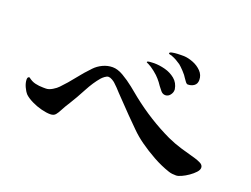

<svg xmlns="http://www.w3.org/2000/svg" viewBox="-87 -867 1175 899"><g transform="rotate(20 500.0 -418.0)"><path d="M949 -223Q949 -212 937.5 -199.5Q926 -187 909.5 -175.5Q893 -164 876.5 -156.5Q860 -149 850 -149Q840 -149 831 -150Q822 -151 813 -154Q771 -168 730.5 -190.5Q690 -213 655 -238Q624 -260 598 -286Q572 -312 546 -338Q526 -358 506 -379.5Q486 -401 466 -421Q457 -431 448 -440.5Q439 -450 430 -458Q425 -463 414.5 -469Q404 -475 396 -475Q388 -475 378 -467.5Q368 -460 363 -454Q337 -424 313 -378.5Q289 -333 267 -298Q260 -287 253 -275.5Q246 -264 240 -252Q233 -238 224.5 -227.5Q216 -217 198 -217Q179 -217 153.5 -223.5Q128 -230 104.5 -241.5Q81 -253 67 -266Q56 -278 47.5 -297Q39 -316 39 -333Q39 -338 41 -342Q43 -346 49 -346Q66 -332 85 -327.5Q104 -323 125 -323H139Q153 -323 170.5 -333.5Q188 -344 197 -354Q227 -385 253.5 -419Q280 -453 310 -484Q327 -502 350.5 -513Q374 -524 399 -524Q424 -524 453 -507Q482 -490 509 -468.5Q536 -447 555 -431Q652 -354 760 -303Q795 -287 832 -276Q869 -265 906 -255Q917 -252 933 -244.5Q949 -237 949 -223ZM707 -522Q707 -509 697.5 -497Q688 -485 674 -485Q661 -485 651.5 -496Q642 -507 635 -517Q630 -525 624.5 -532Q619 -539 613 -546Q603 -558 583.5 -573.5Q564 -589 549 -596Q548 -596 544 -598Q540 -600 540 -601Q540 -606 555 -607Q570 -608 574 -608Q601 -608 629.5 -600.5Q658 -593 680 -575Q702 -557 707 -526Q707 -525 707 -524Q707 -523 707 -522ZM800 -606Q800 -587 787 -577.5Q774 -568 756 -568Q750 -568 743 -578Q736 -588 733 -592Q727 -603 711.5 -619.5Q696 -636 686 -644Q676 -651 664.5 -657.5Q653 -664 642 -668Q639 -670 631.5 -671Q624 -672 624 -676Q624 -681 636.5 -683.5Q649 -686 662.5 -686.5Q676 -687 679 -687Q683 -687 687 -687Q691 -687 695 -687Q716 -686 740.5 -676.5Q765 -667 782.5 -649Q800 -631 800 -606Z"/></g></svg>

Font: Kaisei HarunoUmi Medium
Style: Regular
Weight: 500
Designer: Font-Kai, 金井和夫
Foundry: KAZUO KANAI
Version: Version 5.003